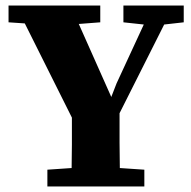

<svg xmlns="http://www.w3.org/2000/svg" viewBox="-20 -677 693 697"><path d="M11 -596V-657H344V-596L266 -590L384 -325L403 -374L502 -588L428 -596V-657H647V-596L576 -588L414 -266Q414 -206 414 -158.5Q414 -111 415 -67L504 -61V0H152V-61L240 -67Q241 -108 241 -152Q241 -196 241 -250L70 -592Z"/></svg>

Font: Source Serif 4 SmText
Style: Bold
Weight: 700
Designer: Frank Grießhammer
Foundry: Adobe
Version: Version 4.005;hotconv 1.1.0;makeotfexe 2.6.0